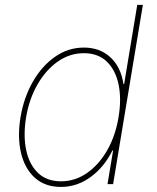

<svg xmlns="http://www.w3.org/2000/svg" viewBox="-20 -747 638 779"><path d="M227.3 11.4Q162.6 11.4 121.4 -25.7Q80.3 -62.9 65.2 -126.8Q50.1 -190.7 63.2 -271.3Q76.7 -351.6 113.3 -415.5Q149.9 -479.4 203.3 -516.7Q256.7 -554 320.3 -554Q385.7 -554 428.3 -514.2Q470.9 -474.4 480.8 -406.2H483.7L536.9 -727.3H559.7L438.9 0H416.2L438.9 -136.4H436.1Q402.7 -68.9 347.7 -28.8Q292.6 11.4 227.3 11.4ZM227.3 -11.4Q285.2 -11.4 333.8 -45.6Q382.5 -79.9 415.7 -138.7Q448.9 -197.4 460.9 -271.3Q473.4 -345.2 461.1 -403.9Q448.9 -462.7 413.4 -497Q377.8 -531.2 320.3 -531.2Q262.8 -531.2 214.1 -497Q165.5 -462.7 131.9 -403.9Q98.4 -345.2 85.9 -271.3Q73.9 -197.4 86.1 -138.7Q98.4 -79.9 133.9 -45.6Q169.4 -11.4 227.3 -11.4Z"/></svg>

Font: Inter Thin  BETA
Style: Italic
Weight: 100
Italic angle: -9.39999°
Designer: Rasmus Andersson
Foundry: rsms
Version: Version 3.011;git-f93a4a705